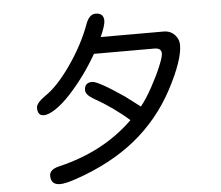

<svg xmlns="http://www.w3.org/2000/svg" viewBox="-56 -838 1112 964"><g transform="rotate(-5 500.0 -355.5)"><path d="M774.4 -545.9Q774.4 -574.2 739.3 -574.2H434.6Q371.1 -463.9 291 -377.9Q252 -335.9 216.3 -312.5Q180.7 -289.1 157.2 -289.1Q126 -289.1 126 -329.1Q126 -352.5 171.9 -384.8Q234.4 -425.8 304.2 -525.9Q374 -626 411.1 -728.5Q428.7 -774.4 460 -774.4Q501 -774.4 501 -735.4Q501 -711.9 475.6 -655.3H793Q828.1 -655.3 850.6 -629.9Q869.1 -608.4 869.1 -581.1Q869.1 -504.9 793 -361.3Q715.8 -216.8 591.8 -116.7Q467.8 -16.6 290 43.9Q235.4 62.5 209 62.5Q162.1 62.5 162.1 16.6Q162.1 -14.6 210 -26.4Q438.5 -80.1 587.9 -226.6Q508.8 -296.9 411.1 -351.6Q374 -374 374 -395.5Q374 -434.6 413.1 -434.6Q442.4 -434.6 570.3 -347.7L646.5 -290Q675.8 -327.1 705.6 -381.3Q735.4 -435.5 754.9 -482.4Q774.4 -529.3 774.4 -545.9Z"/></g></svg>

Font: jf-openhuninn-1.1
Style: Regular
Weight: 400
Designer: [Kosugi Maru]
      Designed by Motoya company      

      [Varela Round]
      Joe Prince(Latin component); Avraham Co
Foundry: justfont CO.,LTD.
Version: 1.1